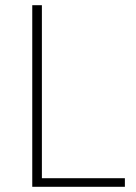

<svg xmlns="http://www.w3.org/2000/svg" viewBox="-20 -718 521 738"><path d="M460 0V-33H141V-698H104V0Z"/></svg>

Font: IBM Plex Thai ExtraLight
Style: Regular
Weight: 200
Designer: Mike Abbink, Paul van der Laan, Pieter van Rosmalen, Ben Mitchell, Mark Frömberg
Foundry: Bold Monday
Version: Version 1.0